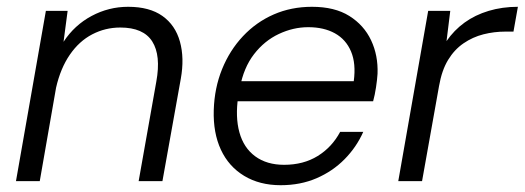

<svg xmlns="http://www.w3.org/2000/svg" viewBox="-20 -533 1544 565"><path d="M27 0 115 -501H179L167 -410Q199 -459 249.5 -486Q300 -513 357 -513Q420 -513 458 -486Q496 -459 509.5 -410.5Q523 -362 512 -301L458 0H388L440 -293Q454 -370 428 -411Q402 -452 334 -452Q290 -452 251.5 -432Q213 -412 185.5 -372Q158 -332 145 -275L97 0Z M806 12Q744 12 698.5 -15.5Q653 -43 630 -92.5Q607 -142 609 -209Q611 -274 633.5 -329.5Q656 -385 695 -426.5Q734 -468 785.5 -490.5Q837 -513 898 -513Q965 -513 1008 -486Q1051 -459 1072 -414.5Q1093 -370 1091 -316Q1090 -299 1086.5 -276Q1083 -253 1078 -235H664L674 -294H1021Q1028 -346 1013 -381.5Q998 -417 965.5 -435Q933 -453 887 -453Q843 -453 800.5 -433Q758 -413 727.5 -373.5Q697 -334 686 -275L681 -249Q672 -189 684.5 -143.5Q697 -98 731 -73Q765 -48 816 -48Q873 -48 915 -74Q957 -100 981 -145H1049Q1029 -100 994 -64.5Q959 -29 911.5 -8.5Q864 12 806 12Z M1152 0 1240 -501H1305L1294 -412Q1316 -444 1347 -466.5Q1378 -489 1418 -501Q1458 -513 1504 -513L1491 -440H1467Q1434 -440 1402.5 -432Q1371 -424 1344 -405.5Q1317 -387 1298.5 -356.5Q1280 -326 1272 -280L1222 0Z"/></svg>

Font: DM Sans 17pt Light
Style: Italic
Weight: 300
Italic angle: -10°
Version: Version 4.004;gftools[0.9.30]